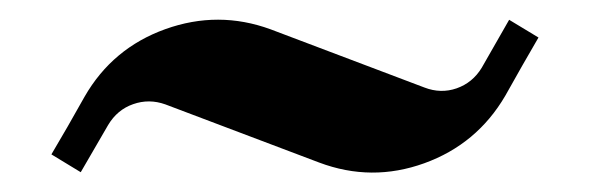

<svg xmlns="http://www.w3.org/2000/svg" viewBox="-20 -398 599 195"><path d="M32.2 -241.2Q47.9 -267.6 65.9 -299.8Q94.2 -349.1 147.9 -368.4Q201.7 -387.7 254.9 -368.2L411.1 -309.1Q427.7 -302.7 443.8 -308.3Q460 -314 469.2 -329.1L497.1 -377.9L526.9 -359.9Q511.2 -333 493.2 -300.8Q464.4 -251.5 410.9 -232.2Q357.4 -212.9 304.2 -232.9L147.9 -292Q131.3 -297.9 115.2 -292.2Q99.1 -286.6 89.8 -271L62 -223.1Z"/></svg>

Font: Fin Serif Display
Style: Italic
Weight: 400
Designer: J. Blake Harris
Version: Version 1.006;FEAKit 1.0